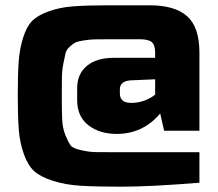

<svg xmlns="http://www.w3.org/2000/svg" viewBox="-20 -630 821 724"><path d="M387 -610H545Q639 -610 685.5 -569Q732 -528 732 -431V-137H599L584 -202Q519 -125 420 -125Q355 -125 313 -158Q271 -191 271 -252V-298Q271 -351 307.5 -381.5Q344 -412 409 -412H565V-431Q565 -460 552.5 -471Q540 -482 507 -482H387Q352 -482 335 -481.5Q318 -481 295.5 -477.5Q273 -474 264 -469.5Q255 -465 242.5 -453.5Q230 -442 227 -428.5Q224 -415 219 -390.5Q214 -366 213.5 -338.5Q213 -311 213 -269Q213 -212 214.5 -179Q216 -146 227 -119.5Q238 -93 246 -82Q254 -71 284.5 -64Q315 -57 338 -56.5Q361 -56 417 -56H435H732V59Q548 74 436 74Q343 74 285 70.5Q227 67 180 52Q133 37 109.5 16Q86 -5 70.5 -47.5Q55 -90 51 -139Q47 -188 47 -269Q47 -349 50.5 -398Q54 -447 67.5 -489Q81 -531 101.5 -551.5Q122 -572 163 -587Q204 -602 255 -606Q306 -610 387 -610ZM565 -331 472 -327Q432 -324 432 -293V-278Q432 -242 474 -242Q525 -242 565 -273Z"/></svg>

Font: Ezarion Extra Bold
Style: Regular
Weight: 800
Designer: Natanael Gama
Version: Version 1.001;PS 001.001;hotconv 1.0.70;makeotf.lib2.5.58329